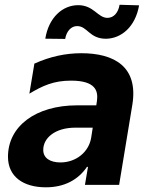

<svg xmlns="http://www.w3.org/2000/svg" viewBox="-20 -776 623 806"><path d="M253.6 -612.6C259.2 -645.6 279.1 -666.5 303.6 -666.5C347.3 -666.5 354.8 -613.3 425.1 -613.3C489.7 -614.3 548.3 -663.7 563.9 -753.6L481.9 -756C476.9 -723.7 458.1 -701 431.1 -701C390.3 -701 373.9 -754.3 308.2 -754.3C243.6 -754.3 184.7 -703.8 170.1 -613.6ZM172.6 10.3C251.4 10.3 308.6 -22 345.2 -75.6H349.4L336.6 0H480.1L535.5 -335.9C561.8 -497.2 458.1 -552.6 321.4 -552.6C256.7 -552.6 191.1 -539.1 124.3 -508.9L103.3 -382.8C159.1 -416.2 205.3 -437.5 278.1 -437.5C382.1 -437.5 392.4 -393.8 387.1 -353.3L384.2 -333.8H303.6C130.7 -333.8 13.5 -246.8 13.5 -117.9C13.5 -34.1 78.1 10.3 172.6 10.3ZM233.7 -94.1C190.3 -94.1 161.2 -112.6 161.6 -146.7C161.2 -196.7 211.6 -240.1 295.8 -240.1H369.3L362.6 -197.1C352.3 -136.7 298.3 -94.1 233.7 -94.1Z"/></svg>

Font: TID UI
Style: Bold Italic
Weight: 700
Italic angle: -9.39999°
Designer: The TID Project Authors
Foundry: Bakken & Bæck
Version: Version 1.001;hotconv 1.0.109;makeotfexe 2.5.65596